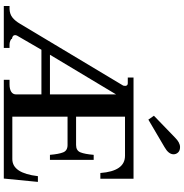

<svg xmlns="http://www.w3.org/2000/svg" viewBox="2 -994 991 1036"><g transform="rotate(90 498.0 -475.5)"><path d="M604 -810 722 -924Q749 -951 773 -951Q792 -951 802 -940.5Q812 -930 812 -916Q812 -889 773 -867L625 -780ZM12 -31H28Q56 -32 74.5 -47Q93 -62 108 -88L440 -642Q442 -644 442 -648Q443 -651 443 -655Q443 -661 439.5 -665Q436 -669 429 -669H398V-700H944V-521H913Q903 -654 820 -654H799H609V-390H762Q792 -390 801.5 -413.5Q811 -437 815 -485H842V-249H815Q811 -297 801.5 -320.5Q792 -344 762 -344H609V-46H838Q914 -46 930 -184H961L943 0H410V-31H435Q460 -31 474.5 -40Q489 -49 489 -67V-203H248L172 -72Q169 -66 169 -61Q169 -47 189 -44Q189 -39 199.5 -35Q210 -31 219 -31H238V0H12ZM489 -249V-606L275 -249Z"/></g></svg>

Font: Taviraj Medium
Style: Regular
Weight: 500
Designer: Katatrad Team
Foundry: CadsonDemak
Version: Version 1.030